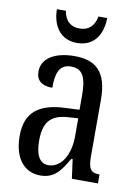

<svg xmlns="http://www.w3.org/2000/svg" viewBox="-85 -797 624 864"><g transform="rotate(10 227.0 -365.0)"><path d="M219 -606C297 -606 333 -665 334 -740H294C285 -692 257 -672 219 -672C181 -672 153 -692 145 -740H104C105 -665 142 -606 219 -606ZM159 10C226 10 251 -31 285 -88H291L303 0H422V-41H419C383 -41 370 -57 370 -113V-372C370 -499 319 -546 220 -546C130 -546 71 -510 71 -450C71 -409 96 -388 145 -388C145 -453 157 -497 213 -497C272 -497 283 -448 283 -373V-312L218 -309C97 -304 38 -256 38 -150C38 -41 92 10 159 10ZM187 -42C146 -42 128 -82 128 -144C128 -223 155 -265 238 -270L284 -273V-191C284 -106 246 -42 187 -42Z"/></g></svg>

Font: Noto Serif Myanmar ExtCond
Style: Regular
Weight: 400
Width: 2
Designer: Ben Mitchell and the Monotype Design Team
Foundry: Monotype Imaging Inc.
Version: Version 2.106